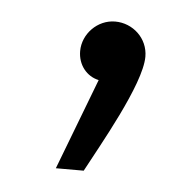

<svg xmlns="http://www.w3.org/2000/svg" viewBox="-32 -126 308 302"><g transform="rotate(5 122.5 25.0)"><path d="M66 144H110C131 104 191 1 191 -43C191 -72 167 -94 139 -94C111 -94 88 -70 88 -43C88 -21 102 -4 121 0Z"/></g></svg>

Font: Noto Sans Arabic UI Cn Lt
Style: Regular
Weight: 300
Width: 3
Designer: Monotype Design Team, Nadine Chahine and Nizar Qandah
Foundry: Monotype Imaging Inc.
Version: Version 2.010